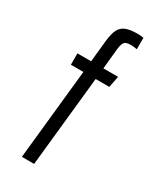

<svg xmlns="http://www.w3.org/2000/svg" viewBox="-264 -951 1077 1276"><g transform="rotate(30 275.0 -312.5)"><path d="M327 -706 311 -546H424L407 -459H302L230 234H136L208 -459H112V-546H217L234 -712Q240 -769 255.5 -800.5Q271 -832 303.5 -845.5Q336 -859 393 -859Q417 -859 440 -855V-767Q419 -772 390 -772Q356 -772 344 -758.5Q332 -745 327 -706Z"/></g></svg>

Font: Biryani
Style: Regular
Weight: 400
Designer: Dan Reynolds and Mathieu Réguer
Foundry: Dan Reynolds and Mathieu Réguer
Version: Version 1.004; ttfautohint (v1.1) -l 5 -r 5 -G 72 -x 0 -D la